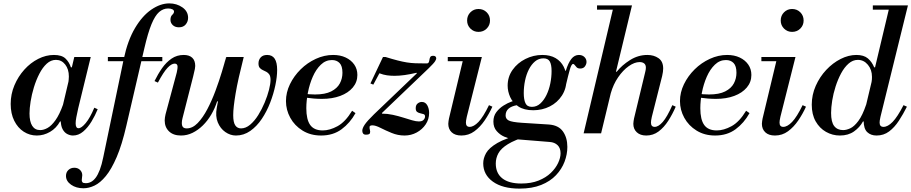

<svg xmlns="http://www.w3.org/2000/svg" viewBox="-20 -786 5373 1132"><path d="M197 13Q155 13 120 -9.5Q85 -32 64 -74Q43 -116 43 -173Q43 -231 65 -283Q87 -335 123.5 -375.5Q160 -416 205.5 -439Q251 -462 298 -462Q344 -462 366 -441Q388 -420 398 -389H404L383 -298Q384 -309 385 -317Q386 -325 386 -335Q386 -378 364.5 -405.5Q343 -433 310 -433Q280 -433 255.5 -410.5Q231 -388 212 -351Q193 -314 180 -271.5Q167 -229 160.5 -188Q154 -147 154 -117Q154 -69 170 -44Q186 -19 217 -19Q238 -19 261 -32Q284 -45 307.5 -78Q331 -111 352 -170L340 -70H334Q312 -30 275 -8.5Q238 13 197 13ZM410 13Q394 13 377 4.5Q360 -4 349 -24.5Q338 -45 338 -81Q338 -96 340.5 -114Q343 -132 348 -154L418 -450H515L441 -147Q434 -116 430 -94.5Q426 -73 426 -59Q426 -30 443 -30Q460 -30 485.5 -60.5Q511 -91 536 -151L556 -142Q541 -105 519.5 -69.5Q498 -34 470.5 -10.5Q443 13 410 13Z M472 324Q429 324 399 303Q369 282 369 251Q369 230 383 216.5Q397 203 418 203Q439 203 452 216Q465 229 465 247Q465 254 463.5 261.5Q462 269 462 276Q462 284 466.5 289Q471 294 486 294Q502 294 516.5 286.5Q531 279 544 262Q557 245 568.5 215Q580 185 589 140L710 -440Q733 -548 776 -620.5Q819 -693 872.5 -729.5Q926 -766 978 -766Q1022 -766 1055.5 -742.5Q1089 -719 1089 -681Q1089 -659 1075 -642Q1061 -625 1035 -625Q1012 -625 998.5 -638Q985 -651 985 -669Q985 -689 995.5 -698.5Q1006 -708 1006 -718Q1006 -726 996.5 -731Q987 -736 971 -736Q942 -736 918 -715Q894 -694 873 -643Q852 -592 831 -501L725 -45Q699 68 668 140Q637 212 604 252Q571 292 537.5 308Q504 324 472 324ZM616 -425V-450H937V-425Z M1047 13Q1002 13 976.5 -11.5Q951 -36 951 -76Q951 -85 952.5 -93.5Q954 -102 956 -112L1022 -358Q1025 -371 1026 -379.5Q1027 -388 1027 -392Q1027 -411 1010 -411Q991 -411 967.5 -386Q944 -361 911 -299L891 -308Q911 -349 935.5 -384Q960 -419 991.5 -440.5Q1023 -462 1063 -462Q1096 -462 1113.5 -445.5Q1131 -429 1131 -397Q1131 -391 1129 -379.5Q1127 -368 1119 -336L1056 -89Q1052 -74 1052 -61Q1052 -44 1059 -36.5Q1066 -29 1081 -29Q1115 -29 1145.5 -60.5Q1176 -92 1202.5 -142.5Q1229 -193 1250.5 -251Q1272 -309 1288 -362Q1304 -415 1313 -450L1273 -188H1260Q1247 -147 1225.5 -110.5Q1204 -74 1176 -46.5Q1148 -19 1115.5 -3Q1083 13 1047 13ZM1371 13Q1338 13 1308.5 -7.5Q1279 -28 1264 -64.5Q1249 -101 1258 -150L1314 -450H1417Q1400 -383 1388 -329.5Q1376 -276 1369 -234Q1362 -192 1358.5 -161Q1355 -130 1355 -107Q1355 -65 1367 -47Q1379 -29 1401 -29Q1429 -29 1455 -51Q1481 -73 1502.5 -107.5Q1524 -142 1540.5 -181.5Q1557 -221 1566 -256.5Q1575 -292 1575 -315Q1575 -336 1568 -346.5Q1561 -357 1550.5 -362.5Q1540 -368 1529 -373Q1518 -378 1511 -386.5Q1504 -395 1504 -412Q1504 -433 1517 -447.5Q1530 -462 1555 -462Q1585 -462 1599.5 -440Q1614 -418 1614 -374Q1614 -334 1603.5 -283.5Q1593 -233 1573 -181Q1553 -129 1523.5 -85Q1494 -41 1455.5 -14Q1417 13 1371 13Z M1873 13Q1811 13 1764 -16Q1717 -45 1691.5 -91.5Q1666 -138 1666 -190Q1666 -241 1689.5 -289.5Q1713 -338 1752.5 -377Q1792 -416 1842 -439Q1892 -462 1944 -462Q1986 -462 2018 -447Q2050 -432 2068.5 -405.5Q2087 -379 2087 -344Q2087 -302 2060 -270Q2033 -238 1986 -220.5Q1939 -203 1878 -203Q1855 -203 1830 -205Q1805 -207 1785.5 -210Q1766 -213 1759 -214L1764 -239Q1781 -232 1799 -230.5Q1817 -229 1837 -229Q1897 -229 1932.5 -247Q1968 -265 1983.5 -294Q1999 -323 1999 -357Q1999 -397 1982 -414.5Q1965 -432 1937 -432Q1900 -432 1871.5 -404.5Q1843 -377 1824 -333.5Q1805 -290 1795.5 -241Q1786 -192 1786 -148Q1786 -81 1809 -49Q1832 -17 1883 -17Q1924 -17 1970 -42Q2016 -67 2056 -133L2076 -119Q2044 -61 1994 -24Q1944 13 1873 13Z M2137 8Q2126 8 2121 1.5Q2116 -5 2116 -15Q2116 -30 2130.5 -51.5Q2145 -73 2185 -112L2438 -354L2436 -357Q2398 -348 2366 -343.5Q2334 -339 2306 -339Q2283 -339 2261.5 -342Q2240 -345 2217 -354L2181 -287L2164 -294L2238 -450H2253Q2295 -437 2324.5 -429.5Q2354 -422 2378.5 -418Q2403 -414 2430 -413Q2457 -412 2495 -412Q2505 -412 2508 -419Q2511 -426 2512 -434.5Q2513 -443 2517 -450Q2521 -457 2534 -457Q2552 -457 2552 -441Q2552 -436 2545 -424.5Q2538 -413 2506 -382L2232 -120V-116Q2264 -116 2296 -109Q2328 -102 2356.5 -93Q2385 -84 2409 -77Q2433 -70 2449 -70Q2469 -70 2477.5 -79.5Q2486 -89 2486 -99Q2486 -110 2477.5 -113Q2469 -116 2458.5 -118Q2448 -120 2439.5 -126Q2431 -132 2431 -148Q2431 -167 2442.5 -176Q2454 -185 2467 -185Q2488 -185 2499 -165.5Q2510 -146 2510 -120Q2510 -83 2490 -53Q2470 -23 2437 -5Q2404 13 2365 13Q2326 13 2289.5 -2Q2253 -17 2223.5 -32Q2194 -47 2176 -47Q2160 -47 2159 -38.5Q2158 -30 2161 -19.5Q2164 -9 2161 -0.5Q2158 8 2137 8Z M2801 -598Q2773 -598 2753.5 -617.5Q2734 -637 2734 -665Q2734 -694 2753.5 -713.5Q2773 -733 2801 -733Q2830 -733 2849.5 -713.5Q2869 -694 2869 -665Q2869 -637 2849.5 -617.5Q2830 -598 2801 -598ZM2700 13Q2663 13 2643 -6Q2623 -25 2623 -56Q2623 -64 2624.5 -72Q2626 -80 2627 -87L2714 -450H2821L2732 -97Q2729 -84 2728 -76Q2727 -68 2727 -63Q2727 -38 2749 -38Q2773 -38 2801 -67Q2829 -96 2863 -166L2883 -157Q2864 -115 2837.5 -76Q2811 -37 2777 -12Q2743 13 2700 13ZM2620 -425V-450H2809V-425Z M3043 326Q2943 326 2886 285Q2829 244 2829 177Q2829 147 2846 116.5Q2863 86 2912.5 57Q2962 28 3059 5L3090 16Q3015 39 2974.5 64Q2934 89 2918.5 117.5Q2903 146 2903 178Q2903 235 2941.5 265.5Q2980 296 3053 296Q3112 296 3155.5 278.5Q3199 261 3227.5 233.5Q3256 206 3270.5 175Q3285 144 3285 118Q3285 87 3267.5 70Q3250 53 3221 51L2998 33Q2979 31 2953.5 20Q2928 9 2908.5 -13Q2889 -35 2889 -69Q2889 -102 2906.5 -125Q2924 -148 2948.5 -163.5Q2973 -179 2996 -187Q3019 -195 3030 -197L3028 -166Q2961 -154 2961 -105Q2961 -85 2979.5 -75.5Q2998 -66 3057 -62L3215 -52Q3273 -48 3299 -11Q3325 26 3325 80Q3325 124 3308.5 167.5Q3292 211 3258 247Q3224 283 3170.5 304.5Q3117 326 3043 326ZM3124 -136Q3070 -136 3036.5 -158Q3003 -180 2988 -213.5Q2973 -247 2973 -281Q2973 -333 3002 -374Q3031 -415 3078 -438.5Q3125 -462 3177 -462Q3224 -462 3255.5 -443.5Q3287 -425 3303.5 -392.5Q3320 -360 3320 -319Q3320 -264 3293 -222.5Q3266 -181 3221.5 -158.5Q3177 -136 3124 -136ZM3116 -156Q3144 -156 3165.5 -175.5Q3187 -195 3202 -226Q3217 -257 3224.5 -294Q3232 -331 3232 -367Q3232 -405 3221.5 -423.5Q3211 -442 3184 -442Q3156 -442 3134.5 -424Q3113 -406 3098 -376.5Q3083 -347 3075.5 -310.5Q3068 -274 3068 -237Q3068 -199 3078 -177.5Q3088 -156 3116 -156ZM3316 -282 3312 -369H3316Q3330 -415 3348.5 -438.5Q3367 -462 3393 -462Q3413 -462 3425.5 -450Q3438 -438 3438 -421Q3438 -408 3429 -395Q3420 -382 3401 -382Q3387 -382 3380 -389Q3373 -396 3368.5 -402.5Q3364 -409 3359 -409Q3349 -409 3339.5 -375.5Q3330 -342 3316 -282Z M3421 0 3599 -754H3706L3524 0ZM3790 13Q3755 13 3734.5 -6Q3714 -25 3714 -56Q3714 -64 3715.5 -72Q3717 -80 3718 -87L3784 -361Q3786 -369 3787 -375Q3788 -381 3788 -387Q3788 -404 3778 -412Q3768 -420 3751 -420Q3721 -420 3687 -396Q3653 -372 3624.5 -330.5Q3596 -289 3581 -236L3609 -363H3616Q3646 -401 3694 -431.5Q3742 -462 3797 -462Q3835 -462 3862.5 -443Q3890 -424 3890 -382Q3890 -364 3884 -338L3823 -97Q3820 -84 3819 -76Q3818 -68 3818 -63Q3818 -38 3840 -38Q3862 -38 3887.5 -67Q3913 -96 3944 -166L3964 -157Q3945 -113 3920 -74Q3895 -35 3863 -11Q3831 13 3790 13ZM3500 -729V-754H3694V-729Z M4196 13Q4134 13 4087 -16Q4040 -45 4014.5 -91.5Q3989 -138 3989 -190Q3989 -241 4012.5 -289.5Q4036 -338 4075.5 -377Q4115 -416 4165 -439Q4215 -462 4267 -462Q4309 -462 4341 -447Q4373 -432 4391.5 -405.5Q4410 -379 4410 -344Q4410 -302 4383 -270Q4356 -238 4309 -220.5Q4262 -203 4201 -203Q4178 -203 4153 -205Q4128 -207 4108.5 -210Q4089 -213 4082 -214L4087 -239Q4104 -232 4122 -230.5Q4140 -229 4160 -229Q4220 -229 4255.5 -247Q4291 -265 4306.5 -294Q4322 -323 4322 -357Q4322 -397 4305 -414.5Q4288 -432 4260 -432Q4223 -432 4194.5 -404.5Q4166 -377 4147 -333.5Q4128 -290 4118.5 -241Q4109 -192 4109 -148Q4109 -81 4132 -49Q4155 -17 4206 -17Q4247 -17 4293 -42Q4339 -67 4379 -133L4399 -119Q4367 -61 4317 -24Q4267 13 4196 13Z M4650 -598Q4622 -598 4602.5 -617.5Q4583 -637 4583 -665Q4583 -694 4602.5 -713.5Q4622 -733 4650 -733Q4679 -733 4698.5 -713.5Q4718 -694 4718 -665Q4718 -637 4698.5 -617.5Q4679 -598 4650 -598ZM4549 13Q4512 13 4492 -6Q4472 -25 4472 -56Q4472 -64 4473.5 -72Q4475 -80 4476 -87L4563 -450H4670L4581 -97Q4578 -84 4577 -76Q4576 -68 4576 -63Q4576 -38 4598 -38Q4622 -38 4650 -67Q4678 -96 4712 -166L4732 -157Q4713 -115 4686.5 -76Q4660 -37 4626 -12Q4592 13 4549 13ZM4469 -425V-450H4658V-425Z M5148 13Q5114 13 5093 -7Q5072 -27 5072 -74Q5072 -89 5074.5 -109Q5077 -129 5083 -153L5226 -754H5333L5171 -97Q5168 -84 5167 -76Q5166 -68 5166 -63Q5166 -38 5189 -38Q5214 -38 5242.5 -67Q5271 -96 5307 -166L5327 -157Q5305 -113 5279.5 -74Q5254 -35 5222 -11Q5190 13 5148 13ZM4932 13Q4888 13 4850 -8.5Q4812 -30 4789 -70.5Q4766 -111 4766 -169Q4766 -227 4789.5 -280Q4813 -333 4851.5 -374Q4890 -415 4936.5 -438.5Q4983 -462 5029 -462Q5073 -462 5097 -441.5Q5121 -421 5134 -389H5141L5118 -298Q5120 -308 5120.5 -317Q5121 -326 5121 -333Q5121 -375 5097 -404Q5073 -433 5038 -433Q5008 -433 4983 -411Q4958 -389 4939 -353.5Q4920 -318 4906.5 -276Q4893 -234 4886.5 -193Q4880 -152 4880 -120Q4880 -66 4898.5 -42.5Q4917 -19 4951 -19Q4970 -19 4993 -29.5Q5016 -40 5040.5 -72.5Q5065 -105 5087 -170L5075 -70H5068Q5049 -35 5015 -11Q4981 13 4932 13ZM5126 -729V-754H5321V-729Z"/></svg>

Font: Libre Bodoni
Style: Italic
Weight: 400
Italic angle: -13°
Designer: Pablo Impallari, Rodrigo Fuenzalida
Foundry: Impallari Type
Version: Version 2.005;gftools[0.9.23]